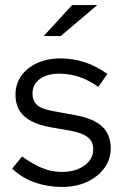

<svg xmlns="http://www.w3.org/2000/svg" viewBox="-20 -726 492 756"><path d="M226 10Q166 10 115 -8.5Q64 -27 28 -62L67 -110Q111 -78 148 -63.5Q185 -49 224 -49Q277 -49 312 -74Q347 -99 347 -138Q347 -168 326.5 -185Q306 -202 259 -211L179 -225Q108 -238 74.5 -269Q41 -300 41 -353Q41 -395 63.5 -427Q86 -459 126 -477.5Q166 -496 217 -496Q267 -496 312 -481.5Q357 -467 403 -435L367 -384Q329 -411 291 -423.5Q253 -436 214 -436Q166 -436 137 -415Q108 -394 108 -358Q108 -328 126.5 -312Q145 -296 192 -288L274 -273Q348 -260 382 -228Q416 -196 416 -142Q416 -99 391 -64.5Q366 -30 323 -10Q280 10 226 10ZM152 -584 264 -706H363L219 -584Z"/></svg>

Font: Red Hat Text VF
Style: Regular
Weight: 300
Designer: Pentagram, MCKL
Foundry: Pentagram, MCKL
Version: Version 1.023